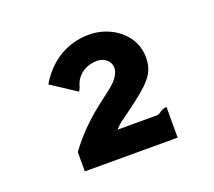

<svg xmlns="http://www.w3.org/2000/svg" viewBox="-77 -752 655 589"><g transform="rotate(-20 250.0 -458.0)"><path d="M175 -499C182 -508 182 -516 186 -525C199 -554 228 -569 259 -569C284 -569 302 -551 302 -531C302 -515 290 -494 264 -474L238 -454C183 -413 143 -374 108 -326V-263H411V-363C393 -363 389 -351 376 -349H246C267 -371 262 -364 291 -386C380 -451 404 -475 404 -529C404 -602 336 -653 263 -653C190 -653 131 -615 94 -552Z"/></g></svg>

Font: Inconsolata
Style: Bold
Weight: 700
Monospace: yes
Designer: Raph Levien, Kirill Tkachev(cyreal.org)
Foundry: Raph Levien, Kirill Tkachev(cyreal.org)
Version: Version 1.014